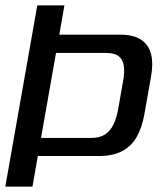

<svg xmlns="http://www.w3.org/2000/svg" viewBox="-36 -695 622 715"><path d="M-16.2 0H84.9L104.9 -114H331.6Q385 -114 419.3 -132.4Q453.7 -150.8 473.4 -185.7Q493.1 -220.6 501.9 -270.7L526.3 -409.1Q535.2 -457.3 526.8 -492.5Q518.3 -527.6 490 -546.8Q461.8 -566 409.6 -566H184.9L203.9 -675H102.8ZM116.8 -181.4 172.6 -497.8H359.7Q391 -497.8 406.5 -485.3Q422 -472.7 425.2 -449.6Q428.5 -426.5 422.7 -394.8L403.5 -286Q397.6 -253.9 386.1 -230.4Q374.6 -206.9 354.9 -194.2Q335.1 -181.4 304.1 -181.4Z"/></svg>

Font: Anybody Thin
Style: Italic
Weight: 100
Italic angle: -10°
Designer: Tyler Finck
Foundry: Etcetera Type Company
Version: Version 1.114;gftools[0.9.25]